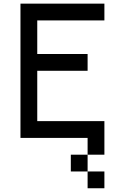

<svg xmlns="http://www.w3.org/2000/svg" viewBox="-20 -747 676 1040"><path d="M90.9 -727.3V0H454.5V90.9H545.5V-90.9H181.8V-363.6H454.5V-454.5H181.8V-636.4H545.5V-727.3ZM363.6 90.9V181.8H454.5V90.9ZM454.5 181.8V272.7H545.5V181.8Z"/></svg>

Font: Departure Mono
Style: Regular
Weight: 400
Monospace: yes
Designer: Helena Zhang
Version: Version 1.500;Glyphs 3.3.1 (3343)